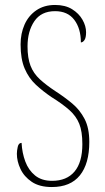

<svg xmlns="http://www.w3.org/2000/svg" viewBox="-20 -744 422 774"><path d="M189 10Q139 10 108 -11Q77 -32 62.5 -63Q48 -94 48 -124Q48 -136 51.5 -152Q55 -168 67 -168Q69 -128 82 -93Q95 -58 121.5 -36.5Q148 -15 190 -15Q249 -15 280.5 -52.5Q312 -90 312 -163Q312 -214 299.5 -245Q287 -276 259.5 -300.5Q232 -325 187 -353Q153 -376 124.5 -402.5Q96 -429 79.5 -467.5Q63 -506 63 -565Q63 -609 79 -645Q95 -681 126.5 -702.5Q158 -724 202 -724Q243 -724 270.5 -707Q298 -690 312.5 -664.5Q327 -639 327 -614Q327 -592 320.5 -582.5Q314 -573 306 -573Q306 -629 279.5 -664Q253 -699 202 -699Q146 -699 118.5 -658.5Q91 -618 91 -557Q91 -510 103 -479Q115 -448 140.5 -424.5Q166 -401 204 -376Q241 -352 271.5 -326.5Q302 -301 321 -264.5Q340 -228 340 -172Q340 -84 302 -37Q264 10 189 10Z"/></svg>

Font: Noto Serif Tamil ExtraCondensed Thin
Style: Italic
Weight: 100
Width: 2
Italic angle: -12°
Designer: Indian Type Foundry, Tom Grace, and the Monotype Design Team
Foundry: Monotype Imaging Inc.
Version: Version 2.003; ttfautohint (v1.8.4.7-5d5b)